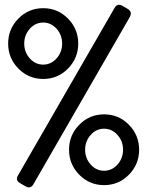

<svg xmlns="http://www.w3.org/2000/svg" viewBox="-20 -777 626 816"><path d="M102.5 19.5Q96.7 19.5 88.9 15.1L65.4 1.5Q51.8 -6.3 51.8 -17.6Q51.8 -23.9 56.6 -31.7L466.8 -743.2Q474.6 -756.8 485.4 -756.8Q492.2 -756.8 500 -752.4L523.4 -738.8Q536.1 -731 536.1 -719.7Q536.1 -713.4 532.2 -705.6L122.1 5.9Q114.3 19.5 102.5 19.5ZM365.5 -77.6Q389.2 -51.3 422.4 -51.3Q455.6 -51.3 479.2 -77.6Q502.9 -104 502.9 -140.6Q502.9 -177.2 479.2 -203.6Q455.6 -230 422.4 -230Q389.2 -230 365.5 -203.6Q341.8 -177.2 341.8 -140.6Q341.8 -104 365.5 -77.6ZM527.8 -34.4Q484.4 9.8 422.4 9.8Q360.4 9.8 316.9 -34.4Q273.4 -78.6 273.4 -140.6Q273.4 -202.6 316.9 -246.8Q360.4 -291 422.4 -291Q484.4 -291 527.8 -246.8Q571.3 -202.6 571.3 -140.6Q571.3 -78.6 527.8 -34.4ZM220.5 -654.8Q196.8 -681.2 163.6 -681.2Q130.4 -681.2 106.7 -654.8Q83 -628.4 83 -591.8Q83 -555.2 106.7 -528.8Q130.4 -502.4 163.6 -502.4Q196.8 -502.4 220.5 -528.8Q244.1 -555.2 244.1 -591.8Q244.1 -628.4 220.5 -654.8ZM58.1 -698Q101.6 -742.2 163.6 -742.2Q225.6 -742.2 269 -698Q312.5 -653.8 312.5 -591.8Q312.5 -529.8 269 -485.6Q225.6 -441.4 163.6 -441.4Q101.6 -441.4 58.1 -485.6Q14.6 -529.8 14.6 -591.8Q14.6 -653.8 58.1 -698Z"/></svg>

Font: Simply Mono
Style: Book
Weight: 400
Designer: Wojciech Kalinowski "wmk69" (wmk69@o2.pl)
Foundry: Wojciech Kalinowski "wmk69" (wmk69@o2.pl)
Version: Version 1.0.0